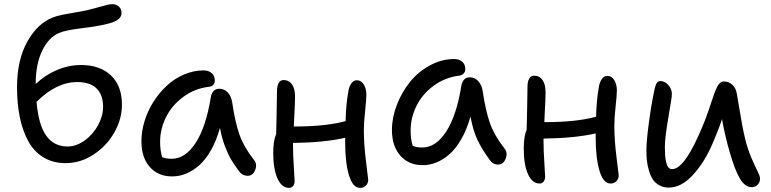

<svg xmlns="http://www.w3.org/2000/svg" viewBox="-20 -851 3711 924"><path d="M295.9 -65.9Q234.9 -65.9 189 -93.8Q143.1 -121.6 115.7 -172.1Q88.4 -222.7 75.2 -287.4Q62 -352.1 62 -431.2Q62 -562 111.3 -650.4Q160.6 -738.8 234.9 -767.1Q252.9 -774.4 280.5 -780Q308.1 -785.6 343.8 -791.5Q379.4 -797.4 398.9 -801.8Q421.9 -807.1 450.2 -815.2Q478.5 -823.2 494.4 -827.1Q510.3 -831.1 520 -831.1Q538.1 -831.1 551.5 -819.8Q564.9 -808.6 564.9 -788.1Q564.9 -754.4 506.8 -738.8Q457.5 -725.1 376.5 -715.6Q295.4 -706.1 263.2 -691.9Q213.4 -670.4 182.6 -606Q151.9 -541.5 151.9 -449.2V-446.8Q196.8 -489.7 253.7 -513.9Q310.5 -538.1 370.1 -538.1Q461.4 -538.1 514.2 -487.8Q566.9 -437.5 566.9 -347.2Q566.9 -278.8 530.5 -214.1Q494.1 -149.4 430.9 -107.7Q367.7 -65.9 295.9 -65.9ZM352.1 -456.1Q251 -456.1 155.8 -360.8Q165.5 -249.5 202.6 -197.8Q239.7 -146 305.2 -146Q347.2 -146 387.5 -175Q427.7 -204.1 451.9 -248.5Q476.1 -293 476.1 -336.9Q476.1 -394.5 444.8 -425.3Q413.6 -456.1 352.1 -456.1Z M808.6 -2Q740.7 -2 700.7 -47.6Q660.6 -93.3 660.6 -170.9Q660.6 -218.3 675.5 -267.6Q690.4 -316.9 718 -360.4Q745.6 -403.8 782 -438Q818.4 -472.2 865 -492.2Q911.6 -512.2 960.4 -512.2Q983.4 -512.2 998.5 -499.3Q1013.7 -486.3 1013.7 -463.9Q1013.7 -436 983.4 -433.1Q915 -424.3 861.1 -384Q807.1 -343.8 778.8 -286.9Q750.5 -230 750.5 -168Q750.5 -127.4 760.3 -95.2Q776.4 -86.9 806.6 -86.9Q872.1 -86.9 921.9 -163.8Q971.7 -240.7 994.6 -383.8Q1002.4 -423.8 1035.6 -423.8Q1059.6 -423.8 1076.4 -405.5Q1093.3 -387.2 1097.7 -356.9Q1111.8 -261.2 1132.6 -202.6Q1153.3 -144 1201.7 -82Q1219.2 -62 1208.3 -33.4Q1197.3 -4.9 1171.4 -4.9Q1147 -4.9 1131.3 -25.9Q1107.4 -58.1 1093 -82Q1078.6 -106 1063 -146.2Q1047.4 -186.5 1038.6 -235.8Q1021.5 -173.8 994.9 -127.4Q968.3 -81.1 937.5 -54.4Q906.7 -27.8 874.5 -14.9Q842.3 -2 808.6 -2Z M1371.1 53.2Q1335.4 53.2 1315.2 7.6Q1294.9 -38.1 1294.9 -115.2Q1294.9 -173.8 1309.1 -206.1Q1309.6 -232.4 1311.3 -305.9Q1313 -379.4 1313 -412.1Q1313 -437 1321 -451.4Q1329.1 -465.8 1344.2 -465.8Q1370.1 -465.8 1385 -445.3Q1399.9 -424.8 1399.9 -384.8Q1399.9 -369.1 1398.9 -345.7Q1397.9 -322.3 1396.2 -291.5Q1394.5 -260.7 1394 -242.2H1396Q1547.9 -242.2 1643.1 -268.1Q1645.5 -353 1656.2 -409.2Q1659.2 -432.6 1670.2 -448.7Q1681.2 -464.8 1697.3 -464.8Q1717.8 -464.8 1730.5 -444.6Q1743.2 -424.3 1743.2 -395Q1743.2 -373 1737.1 -316.9Q1731 -260.7 1731 -226.1Q1731 -155.3 1741.5 -73.5Q1752 8.3 1752 14.2Q1752 31.2 1740.7 42.2Q1729.5 53.2 1712.9 53.2Q1677.7 53.2 1659.4 -7.8Q1641.1 -68.8 1641.1 -166V-188Q1541 -165 1390.1 -163.1V-150.9Q1390.1 -106.4 1394 -48.1Q1397.9 10.3 1397.9 20Q1397.9 34.7 1390.4 43.9Q1382.8 53.2 1371.1 53.2Z M2014.2 -56.2Q1946.3 -56.2 1906.2 -102.3Q1866.2 -148.4 1866.2 -225.1Q1866.2 -285.2 1889.9 -346.4Q1913.6 -407.7 1952.9 -456.5Q1992.2 -505.4 2048.6 -536.1Q2105 -566.9 2166 -566.9Q2189.5 -566.9 2204.3 -554.2Q2219.2 -541.5 2219.2 -518.1Q2219.2 -505.9 2211.4 -497.3Q2203.6 -488.8 2189 -486.8Q2120.6 -478 2066.7 -438.2Q2012.7 -398.4 1984.4 -341.6Q1956.1 -284.7 1956.1 -222.2Q1956.1 -182.1 1965.8 -149.9Q1982.9 -141.1 2012.2 -141.1Q2077.6 -141.1 2127.4 -218Q2177.2 -294.9 2200.2 -438Q2208 -479 2241.2 -479Q2265.1 -479 2282 -460.2Q2298.8 -441.4 2303.2 -411.1Q2317.4 -315.9 2338.1 -257.6Q2358.9 -199.2 2407.2 -137.2Q2424.8 -117.2 2413.8 -88.1Q2402.8 -59.1 2377 -59.1Q2352.1 -59.1 2336.9 -81.1Q2300.8 -130.4 2279.1 -175Q2257.3 -219.7 2244.1 -290Q2227.1 -228.5 2200.4 -182.1Q2173.8 -135.7 2143.1 -108.9Q2112.3 -82 2080.1 -69.1Q2047.9 -56.2 2014.2 -56.2Z M2576.7 32.2Q2541 32.2 2520.8 -13.4Q2500.5 -59.1 2500.5 -136.2Q2500.5 -194.8 2514.6 -227.1Q2515.1 -252.9 2516.8 -326.9Q2518.6 -400.9 2518.6 -434.1Q2518.6 -458 2526.6 -472.4Q2534.7 -486.8 2549.8 -486.8Q2575.7 -486.8 2590.6 -466.3Q2605.5 -445.8 2605.5 -405.8Q2605.5 -390.1 2604.5 -366.7Q2603.5 -343.3 2601.8 -312.5Q2600.1 -281.7 2599.6 -263.2H2601.6Q2753.4 -263.2 2848.6 -289.1Q2851.1 -374 2861.8 -430.2Q2864.7 -453.6 2875.7 -469.7Q2886.7 -485.8 2902.8 -485.8Q2923.3 -485.8 2936 -465.6Q2948.7 -445.3 2948.7 -416Q2948.7 -394.5 2942.6 -338.4Q2936.5 -282.2 2936.5 -247.1Q2936.5 -175.8 2947 -94.2Q2957.5 -12.7 2957.5 -7.8Q2957.5 9.8 2946.3 21Q2935.1 32.2 2918.5 32.2Q2883.3 32.2 2865 -29.3Q2846.7 -90.8 2846.7 -188V-209Q2746.6 -186 2595.7 -184.1V-172.9Q2595.7 -128.4 2599.6 -69.6Q2603.5 -10.7 2603.5 -1Q2603.5 13.7 2595.9 22.9Q2588.4 32.2 2576.7 32.2Z M3198.7 51.8Q3172.9 51.8 3153.3 41Q3133.8 30.3 3122.3 13.2Q3110.8 -3.9 3103.5 -28.1Q3096.2 -52.2 3093.5 -75.7Q3090.8 -99.1 3090.8 -126Q3090.8 -171.4 3102.3 -257.6Q3113.8 -343.8 3123.5 -389.2Q3130.4 -428.2 3137 -444.6Q3143.6 -460.9 3157.7 -460.9Q3178.7 -460.9 3196 -442.1Q3213.4 -423.3 3213.4 -397.9Q3213.4 -382.8 3196.5 -285.6Q3179.7 -188.5 3179.7 -144Q3179.7 -121.6 3180.9 -105Q3182.1 -88.4 3185.5 -71.8Q3189 -55.2 3196 -46.1Q3203.1 -37.1 3214.4 -37.1Q3276.9 -37.1 3363.8 -250Q3376.5 -280.3 3388.9 -316.4Q3401.4 -352.5 3408.7 -375.2Q3416 -397.9 3424.6 -418.7Q3433.1 -439.5 3442.4 -449.2Q3451.7 -459 3463.4 -459Q3487.3 -459 3504.6 -442.9Q3522 -426.8 3526.4 -397.9Q3527.3 -393.6 3536.4 -338.4Q3545.4 -283.2 3552.2 -247.1Q3559.1 -210.9 3566.4 -181.2Q3578.6 -131.3 3596.9 -89.4Q3615.2 -47.4 3626.5 -25.1Q3637.7 -2.9 3637.7 7.8Q3637.7 26.4 3626 38.1Q3614.3 49.8 3597.7 49.8Q3564.9 49.8 3540.3 7.6Q3515.6 -34.7 3491.7 -119.1Q3470.7 -189 3454.6 -277.8Q3439 -229.5 3412.6 -168Q3372.6 -72.3 3315.9 -10.3Q3259.3 51.8 3198.7 51.8Z"/></svg>

Font: Shantell Sans Bouncy
Style: Regular
Weight: 400
Designer: Stephen Nixon, Anya Danilova, Shantell Martin
Foundry: Arrow Type
Version: Version 1.006;[9816181b4]